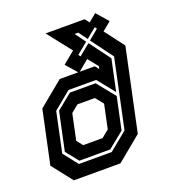

<svg xmlns="http://www.w3.org/2000/svg" viewBox="-130 -810 820 910"><g transform="rotate(-20 280.0 -355.0)"><path d="M87 0 6 -103 63 -371 188 -474H281.5L233 -529.5L294 -579.5L199 -700H396L413.5 -677.5L453 -710L504.5 -651L460.5 -615L535 -517L447 -103L322 0ZM143.5 -78.5 93 -141.5 134 -334 211.5 -397H341L414.5 -306L380 -144L299 -78.5ZM185.5 -141.5H283.5L320.5 -172L346 -292.5L314 -332.5H226L189 -302L161.5 -172ZM136 -64.5H301.5L393.5 -140L467 -486.5L385.5 -596.5L435.5 -638L428 -648L378 -607L346 -650.5H327.5L366.5 -597.5L310 -551L318 -541L374.5 -587.5L452 -482.5L418.5 -324.5L349 -411H209.5L121 -338L78.5 -137.5ZM380.5 -454 383.5 -468 343 -518.5 289 -474H365Z"/></g></svg>

Font: Tourney
Style: Bold Italic
Weight: 700
Italic angle: -12°
Version: Version 1.015